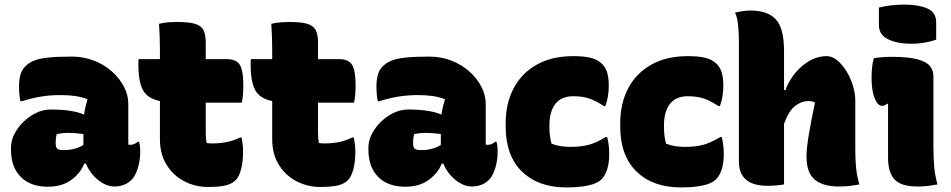

<svg xmlns="http://www.w3.org/2000/svg" viewBox="-20 -805 4150 838"><path d="M540 -351V-174Q542 -173 549 -173Q566 -173 581 -186H587Q589 -180 590.5 -169Q592 -158 592 -144Q592 -104 581.5 -71Q571 -38 556 -22Q539 -5 520 2Q501 9 480 9Q443 9 407.5 -20Q372 -49 355 -91H348Q332 -50 291.5 -20Q251 10 189 10Q113 10 70.5 -33Q28 -76 28 -151V-160Q28 -200 53.5 -238.5Q79 -277 119 -302Q159 -327 203 -327Q249 -327 285 -321.5Q321 -316 347 -305Q349 -321 353 -338Q357 -355 362 -372Q336 -382 307 -386Q278 -390 245 -390Q199 -390 159 -383.5Q119 -377 75 -363H69Q63 -393 63 -426Q63 -454 68.5 -476.5Q74 -499 90 -515Q106 -531 127.5 -540Q149 -549 188 -553.5Q227 -558 293 -558Q345 -558 390 -540.5Q435 -523 468.5 -493Q502 -463 521 -426.5Q540 -390 540 -351ZM223 -180Q223 -162 230 -156Q237 -150 259 -150Q283 -150 303 -155Q323 -160 344 -172V-220Q310 -225 277 -225Q264 -225 251.5 -223.5Q239 -222 228 -220Q225 -210 224 -201.5Q223 -193 223 -182Z M1034 -205Q1041 -171 1041 -144Q1041 -100 1032.5 -67.5Q1024 -35 1010 -20Q995 -4 968 3.5Q941 11 886 11Q833 11 785 -13.5Q737 -38 707.5 -85Q678 -132 678 -198V-364Q624 -375 604 -411.5Q584 -448 584 -525Q584 -531 584 -536.5Q584 -542 585 -547H678V-591Q678 -619 677 -646Q676 -673 674 -701Q693 -706 714 -707.5Q735 -709 755 -709Q805 -709 831.5 -701Q858 -693 868 -673.5Q878 -654 878 -620V-547H969Q1011 -547 1026.5 -522.5Q1042 -498 1042 -433Q1042 -414 1040.5 -392.5Q1039 -371 1035 -357H878V-223Q878 -211 879 -200.5Q880 -190 882 -181Q887 -180 892 -179.5Q897 -179 904 -179Q941 -179 970 -185Q999 -191 1028 -205Z M1524 -205Q1531 -171 1531 -144Q1531 -100 1522.5 -67.5Q1514 -35 1500 -20Q1485 -4 1458 3.5Q1431 11 1376 11Q1323 11 1275 -13.5Q1227 -38 1197.5 -85Q1168 -132 1168 -198V-364Q1114 -375 1094 -411.5Q1074 -448 1074 -525Q1074 -531 1074 -536.5Q1074 -542 1075 -547H1168V-591Q1168 -619 1167 -646Q1166 -673 1164 -701Q1183 -706 1204 -707.5Q1225 -709 1245 -709Q1295 -709 1321.5 -701Q1348 -693 1358 -673.5Q1368 -654 1368 -620V-547H1459Q1501 -547 1516.5 -522.5Q1532 -498 1532 -433Q1532 -414 1530.5 -392.5Q1529 -371 1525 -357H1368V-223Q1368 -211 1369 -200.5Q1370 -190 1372 -181Q1377 -180 1382 -179.5Q1387 -179 1394 -179Q1431 -179 1460 -185Q1489 -191 1518 -205Z M2100 -351V-174Q2102 -173 2109 -173Q2126 -173 2141 -186H2147Q2149 -180 2150.5 -169Q2152 -158 2152 -144Q2152 -104 2141.5 -71Q2131 -38 2116 -22Q2099 -5 2080 2Q2061 9 2040 9Q2003 9 1967.5 -20Q1932 -49 1915 -91H1908Q1892 -50 1851.5 -20Q1811 10 1749 10Q1673 10 1630.5 -33Q1588 -76 1588 -151V-160Q1588 -200 1613.5 -238.5Q1639 -277 1679 -302Q1719 -327 1763 -327Q1809 -327 1845 -321.5Q1881 -316 1907 -305Q1909 -321 1913 -338Q1917 -355 1922 -372Q1896 -382 1867 -386Q1838 -390 1805 -390Q1759 -390 1719 -383.5Q1679 -377 1635 -363H1629Q1623 -393 1623 -426Q1623 -454 1628.5 -476.5Q1634 -499 1650 -515Q1666 -531 1687.5 -540Q1709 -549 1748 -553.5Q1787 -558 1853 -558Q1905 -558 1950 -540.5Q1995 -523 2028.5 -493Q2062 -463 2081 -426.5Q2100 -390 2100 -351ZM1783 -180Q1783 -162 1790 -156Q1797 -150 1819 -150Q1843 -150 1863 -155Q1883 -160 1904 -172V-220Q1870 -225 1837 -225Q1824 -225 1811.5 -223.5Q1799 -222 1788 -220Q1785 -210 1784 -201.5Q1783 -193 1783 -182Z M2482 -560Q2529 -560 2559 -552.5Q2589 -545 2608 -526Q2623 -511 2630 -488.5Q2637 -466 2637 -430Q2637 -408 2633.5 -385.5Q2630 -363 2622 -342H2616Q2578 -367 2549 -376Q2520 -385 2482 -385Q2430 -385 2404 -351.5Q2378 -318 2378 -258V-249Q2378 -211 2387 -178Q2422 -164 2468 -164Q2516 -164 2549.5 -173Q2583 -182 2624 -207H2630Q2639 -173 2639 -133Q2639 -57 2605 -22Q2570 13 2451 13Q2330 13 2258.5 -56Q2187 -125 2187 -254V-266Q2187 -354 2222 -420Q2257 -486 2323 -523Q2389 -560 2482 -560Z M2982 -560Q3029 -560 3059 -552.5Q3089 -545 3108 -526Q3123 -511 3130 -488.5Q3137 -466 3137 -430Q3137 -408 3133.5 -385.5Q3130 -363 3122 -342H3116Q3078 -367 3049 -376Q3020 -385 2982 -385Q2930 -385 2904 -351.5Q2878 -318 2878 -258V-249Q2878 -211 2887 -178Q2922 -164 2968 -164Q3016 -164 3049.5 -173Q3083 -182 3124 -207H3130Q3139 -173 3139 -133Q3139 -57 3105 -22Q3070 13 2951 13Q2830 13 2758.5 -56Q2687 -125 2687 -254V-266Q2687 -354 2722 -420Q2757 -486 2823 -523Q2889 -560 2982 -560Z M3331 6Q3267 6 3236 -21Q3205 -48 3205 -99V-624Q3205 -661 3201.5 -695.5Q3198 -730 3188 -750Q3205 -754 3222.5 -756.5Q3240 -759 3257 -759Q3330 -759 3366 -720.5Q3402 -682 3402 -582V-412H3408Q3433 -477 3483 -518.5Q3533 -560 3588 -560Q3611 -560 3633 -542.5Q3655 -525 3673 -496.5Q3691 -468 3702 -433.5Q3713 -399 3713 -365V-146Q3713 -103 3717 -68Q3721 -33 3731 0Q3709 4 3688 6.5Q3667 9 3641 9Q3571 9 3535.5 -21.5Q3500 -52 3500 -122Q3500 -157 3510.5 -219.5Q3521 -282 3537 -357Q3527 -364 3507 -364Q3479 -364 3451 -343Q3423 -322 3402 -265V0Q3366 6 3331 6Z M3856 -117V-352H3850Q3843 -343 3830 -343Q3811 -343 3797.5 -376Q3784 -409 3784 -465Q3784 -517 3794 -551Q3811 -554 3832.5 -555.5Q3854 -557 3871 -557Q3944 -557 3983.5 -546.5Q4023 -536 4038.5 -517Q4054 -498 4054 -472V-163Q4054 -116 4057.5 -76.5Q4061 -37 4072 0Q4050 4 4030 6.5Q4010 9 3984 9Q3914 9 3885 -21Q3856 -51 3856 -117ZM3816 -772Q3871 -785 3928 -785Q3987 -785 4026.5 -768.5Q4066 -752 4066 -708V-632Q4041 -623 4012.5 -618.5Q3984 -614 3958 -614Q3897 -614 3856.5 -633.5Q3816 -653 3816 -696Z"/></svg>

Font: Recursive Sn Csl St Blk
Style: Regular
Weight: 900
Version: Version 1.079;hotconv 1.0.112;makeotfexe 2.5.65598; ttfautoh